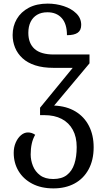

<svg xmlns="http://www.w3.org/2000/svg" viewBox="-20 -792 589 1064"><path d="M276 252Q208 252 158.5 226Q109 200 82.5 155.5Q56 111 56 55Q56 24 67 -1.5Q78 -27 96 -42.5Q114 -58 135 -58Q145 -58 155 -55Q165 -52 175 -45Q162 -23 156 4.5Q150 32 150 64Q150 96 162.5 127.5Q175 159 202.5 179.5Q230 200 275 200Q322 200 350.5 178Q379 156 392 116.5Q405 77 405 23Q405 -33 383.5 -72.5Q362 -112 322 -133Q282 -154 225 -154H202V-195L383 -416H277Q218 -416 175 -430Q132 -444 104.5 -469.5Q77 -495 63.5 -528Q50 -561 50 -598Q50 -647 73 -686.5Q96 -726 139.5 -749Q183 -772 244 -772Q291 -772 333.5 -758Q376 -744 403 -717.5Q430 -691 430 -654Q430 -624 410.5 -610.5Q391 -597 351 -597Q351 -660 322 -692Q293 -724 243 -724Q209 -724 185.5 -710Q162 -696 149.5 -670.5Q137 -645 137 -610Q137 -552 171.5 -521Q206 -490 278 -490H476V-441L280 -207Q349 -204 398 -174.5Q447 -145 473 -94Q499 -43 499 24Q499 95 471 146.5Q443 198 393 225Q343 252 276 252Z"/></svg>

Font: Noto Serif Georgian
Style: Regular
Weight: 400
Designer: Monotype Design Team, Akaki Razmadze
Foundry: Google LLC
Version: Version 2.002